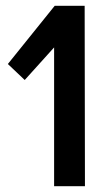

<svg xmlns="http://www.w3.org/2000/svg" viewBox="-20 -640 349 660"><path d="M166 0V-477L65 -365L7 -420L168 -620H271L272 0Z"/></svg>

Font: Smooch Sans Thin
Style: Bold
Weight: 700
Version: Version 1.010